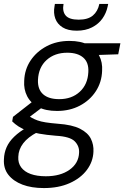

<svg xmlns="http://www.w3.org/2000/svg" viewBox="-49 -724 632 976"><path d="M174 232Q111 232 65 214.5Q19 197 -6.5 164.5Q-32 132 -29 85Q-28 53 -15.5 24.5Q-3 -4 23.5 -29.5Q50 -55 89 -77L141 -52Q93 -27 69 4.5Q45 36 44 73Q42 104 58.5 126.5Q75 149 107 160.5Q139 172 184 172Q258 172 304.5 139Q351 106 353 52Q355 19 331 -5.5Q307 -30 235 -34Q186 -38 150.5 -44.5Q115 -51 89.5 -60Q64 -69 45.5 -81Q27 -93 13 -107L17 -130L122 -212L180 -189L74 -109L85 -143Q99 -133 112 -125.5Q125 -118 141.5 -112Q158 -106 183 -102Q208 -98 245 -95Q318 -90 358 -69.5Q398 -49 413 -18.5Q428 12 426 47Q424 98 392.5 140Q361 182 305 207Q249 232 174 232ZM241 -160Q183 -160 145 -180Q107 -200 89 -235Q71 -270 74 -313Q76 -371 106.5 -416.5Q137 -462 188 -489Q239 -516 304 -516Q362 -516 399.5 -496Q437 -476 455 -441.5Q473 -407 470 -363Q468 -306 438 -260Q408 -214 357 -187Q306 -160 241 -160ZM252 -220Q316 -220 356.5 -257.5Q397 -295 400 -357Q403 -406 374.5 -431Q346 -456 293 -456Q229 -456 188 -419Q147 -382 144 -318Q142 -270 170 -245Q198 -220 252 -220ZM373 -442 359 -504H563L552 -448ZM341 -568Q296 -568 269 -585Q242 -602 232 -630Q222 -658 228 -691L230 -704H274Q267 -666 285 -645Q303 -624 351 -624Q398 -624 423 -645Q448 -666 456 -704H501L498 -690Q491 -657 471.5 -629.5Q452 -602 419 -585Q386 -568 341 -568Z"/></svg>

Font: DM Sans Light
Style: Italic
Weight: 300
Italic angle: -10°
Designer: Colophon Foundry, Jonny Pinhorn
Foundry: Colophon Foundry
Version: Version 4.004;gftools[0.9.30]